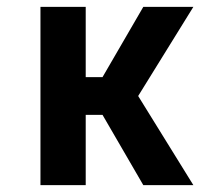

<svg xmlns="http://www.w3.org/2000/svg" viewBox="-20 -540 640 560"><path d="M398 0 279 -205H230V0H98V-520H230V-315H279L398 -520H544L383 -260L544 0Z"/></svg>

Font: Iosevka Extrabold Extended
Style: Regular
Weight: 800
Width: 7
Monospace: yes
Designer: Belleve Invis
Foundry: Belleve Invis
Version: Version 32.5.0; ttfautohint (v1.8.4)